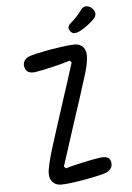

<svg xmlns="http://www.w3.org/2000/svg" viewBox="-64 -1035 747 1086"><g transform="rotate(-5 310.0 -492.0)"><path d="M173.8 -63.2Q173.8 -82.5 182.4 -119.8Q191 -157 206.5 -206.8Q230.5 -283.5 246.8 -333.8Q263.2 -384.2 288.2 -462Q311.8 -534.5 325.2 -575.8Q338.5 -617 357.8 -678.7L347 -689.5Q312.3 -677.8 248 -662.5Q183.7 -647.2 147.2 -641.8Q124.2 -639.2 109.5 -646.5Q94.8 -653.8 89.3 -673.3Q83.5 -694.5 93.9 -711.5Q104.3 -728.5 130.3 -736.5Q153.5 -743.8 204.2 -753.8Q255 -763.8 306 -770.9Q357 -778 383 -778Q401.7 -778 416.1 -770.2Q430.5 -762.3 438.7 -747.1Q446.8 -731.8 446.8 -710.5Q446.8 -692.7 442.6 -667.7Q438.3 -642.7 429 -611.7Q403.5 -529.5 386.3 -476.7Q369.2 -423.8 339.5 -333.5Q315.8 -259.5 295.3 -196.4Q274.8 -133.3 262.7 -95.5L273.3 -84.7Q308.3 -95.3 369.8 -108.8Q431.3 -122.3 468 -127.3Q494.8 -131 510.7 -125.2Q526.5 -119.5 531 -100.3Q536.2 -78.5 525.2 -62Q514.3 -45.5 490 -37.5Q468 -30.3 418.3 -20.1Q368.7 -9.8 317.9 -2.5Q267.2 4.8 239.5 4.8Q220.7 4.8 205.8 -2.9Q190.8 -10.7 182.3 -26Q173.8 -41.3 173.8 -63.2ZM417.2 -849.8Q439.8 -861 462.5 -877.9Q485.2 -894.8 502.7 -912.7Q516.5 -927.5 515.4 -943.2Q514.3 -958.8 499.5 -973Q490 -982.3 478.2 -985.9Q466.3 -989.5 454.9 -985.5Q443.5 -981.5 435.2 -968.5Q423.5 -951.5 406.8 -933.5Q390 -915.5 372.5 -901.2Q358.2 -888.8 357.1 -876.5Q356 -864.2 367.2 -852.5Q377 -841.5 389.3 -841.9Q401.7 -842.3 417.2 -849.8Z"/></g></svg>

Font: Monaspace Radon Var
Style: Regular
Weight: 400
Designer: Riley Cran and the Lettermatic Team
Version: Version 1.000 (Monaspace Radon Var)